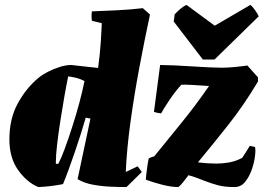

<svg xmlns="http://www.w3.org/2000/svg" viewBox="-20 -745 1077 777"><path d="M135 12Q89 -7 53.5 -56.5Q18 -106 18 -181Q18 -265 52.5 -327.5Q87 -390 136 -430Q150 -442 173 -454Q196 -466 221.5 -474Q247 -482 268 -482Q295 -479 322.5 -476Q350 -473 377 -470Q385 -529 388 -577.5Q391 -626 392 -651L352 -661Q349 -681 352 -699Q403 -701 455 -703.5Q507 -706 558 -712L587 -686Q565 -584 544 -472Q523 -360 508 -251Q493 -142 489 -49L537 -72L554 -49L492 12Q464 12 428 10.5Q392 9 356.5 2.5Q321 -4 294 -20L346 -265L327 -269Q319 -241 307.5 -204.5Q296 -168 283 -130Q270 -92 257.5 -58Q245 -24 235 0Q186 10 135 12ZM216 -82Q228 -105 242.5 -144.5Q257 -184 272.5 -232Q288 -280 301 -328.5Q314 -377 322 -417Q307 -425 290 -429.5Q273 -434 256 -436Q249 -403 240.5 -354.5Q232 -306 224 -254.5Q216 -203 211 -159Q206 -115 206 -89V-82ZM929 12Q889 12 861.5 4.5Q834 -3 811 -12Q793 -19 777 -25Q761 -31 743 -36Q733 -23 722 -9Q711 5 702 12Q674 12 638 3Q602 -6 570 -18Q570 -24 572 -39.5Q574 -55 576.5 -73.5Q579 -92 582 -104Q591 -109 603 -112H604Q664 -186 718 -252.5Q772 -319 826 -397Q786 -400 754.5 -401.5Q723 -403 714 -402Q705 -393 692 -376.5Q679 -360 666.5 -341.5Q654 -323 644.5 -307.5Q635 -292 632 -286Q616 -288 603 -292L628 -482Q650 -482 683.5 -480.5Q717 -479 754.5 -476.5Q792 -474 824.5 -472.5Q857 -471 877 -471Q903 -471 932.5 -474Q962 -477 981 -480L1024 -432V-415Q966 -318 902.5 -238Q839 -158 781 -88Q807 -85 824.5 -84Q842 -83 857 -83Q880 -83 906.5 -87.5Q933 -92 960 -106Q968 -118 976 -130.5Q984 -143 991 -155L1012 -150Q1015 -140 1012 -114Q1009 -88 999 -59Q989 -30 972 -9Q955 12 929 12ZM801 -504 683 -658 687 -687Q697 -698 710.5 -709.5Q724 -721 735 -725L849 -641L993 -725Q1001 -720 1012.5 -703.5Q1024 -687 1027 -679L848 -504Z"/></svg>

Font: Labrada Black
Style: Italic
Weight: 900
Italic angle: -7°
Designer: Mercedes Jáuregui
Foundry: Omnibus-Type Team
Version: Version 1.000; ttfautohint (v1.8.4.7-5d5b)